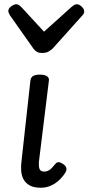

<svg xmlns="http://www.w3.org/2000/svg" viewBox="-20 -866 416 903"><path d="M172 17Q140 17 120.5 6.5Q101 -4 91 -22Q81 -40 79.5 -64Q78 -88 82 -116L123 -487Q125 -502 135.5 -508.5Q146 -515 168 -515Q190 -515 201 -507.5Q212 -500 210 -487L163 -105Q162 -91 163.5 -80.5Q165 -70 170.5 -64.5Q176 -59 188 -59Q199 -59 208.5 -64Q218 -69 226 -78.5Q234 -88 242 -97Q248 -104 257.5 -103Q267 -102 279 -93Q290 -85 292 -75.5Q294 -66 289 -57Q278 -38 260.5 -21Q243 -4 220.5 6.5Q198 17 172 17ZM342 -846Q352 -846 364 -835Q376 -824 376 -812Q376 -807 374 -802.5Q372 -798 367 -793L228 -638Q218 -629 207.5 -623Q197 -617 178 -617Q161 -617 151.5 -623.5Q142 -630 136 -639L26 -795Q22 -803 20.5 -807Q19 -811 19 -814Q19 -826 32.5 -836Q46 -846 56 -846Q64 -846 69.5 -842Q75 -838 81 -832L187 -717L316 -833Q322 -838 328 -842Q334 -846 342 -846Z"/></svg>

Font: Playwrite GB J
Style: Italic
Weight: 400
Italic angle: -7.01216°
Designer: Veronika Burian, José Scaglione
Foundry: TypeTogether
Version: Version 1.002